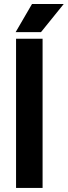

<svg xmlns="http://www.w3.org/2000/svg" viewBox="-20 -920 332 940"><path d="M56.6 -762.7Q87.9 -762.7 180.7 -762.7Q209 -796.9 292 -900.4Q252.9 -900.4 136.7 -900.4Q117.2 -866.2 56.6 -762.7ZM58.6 0Q58.6 -182.6 58.6 -730.5Q90.8 -730.5 188.5 -730.5Q188.5 -547.9 188.5 0Q155.3 0 58.6 0Z"/></svg>

Font: LeFont
Style: Regular
Weight: 700
Designer: Leryon MEDIA
Version: Version 1.0